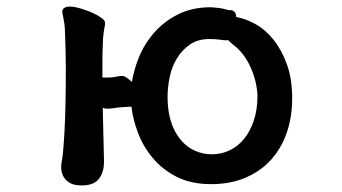

<svg xmlns="http://www.w3.org/2000/svg" viewBox="-20 -501 1040 584"><path d="M292.5 -172.9Q296.4 -9.8 296.4 -8.8Q296.4 20.5 282.7 40.5Q267.6 63 228.5 63Q206.5 63 193.8 56.2Q180.7 48.8 174.3 38.1Q166 24.9 166 6.8Q166 -1 168 -10.7Q172.4 -32.7 176.3 -103.8Q180.2 -174.8 180.2 -293.9Q180.2 -342.8 177.2 -415.5Q176.3 -429.2 173.8 -440.4Q169.9 -460.4 169.7 -461.9Q169.4 -463.4 169.4 -464.8Q169.4 -471.2 173.3 -475.1Q179.2 -481 192.9 -481Q209 -481 234.4 -472.2Q266.6 -461.9 287.6 -447.3Q299.3 -439.5 299.3 -432.6V-425.3Q293.9 -398.4 293 -375Q291.5 -336.9 291.5 -317.4V-265.6Q294.4 -265.1 296.9 -265.1H308.6Q321.8 -265.1 333 -267.6Q344.2 -270 349.6 -270Q355 -270 358.4 -268.6Q364.7 -266.1 373 -258.8Q377.4 -254.9 381.3 -252Q387.2 -288.6 402.3 -326.2Q419.4 -368.2 449.2 -401.9Q479 -436 522 -457.5Q564.9 -479 622.1 -479Q627.4 -479 633.8 -478Q640.1 -477.1 646.2 -476.6Q652.3 -476.1 660.2 -474.1Q661.1 -474.1 664.8 -473.1Q668.5 -472.2 671.4 -471.2Q676.3 -469.7 680.7 -469.7L681.2 -470.2H683.6Q685.5 -470.2 687.5 -468.8Q691.4 -466.8 693.4 -464.8Q695.3 -462.9 696.3 -460.4Q698.2 -456.1 698.7 -449.2Q726.6 -444.3 755.4 -428.7Q786.6 -411.6 811.8 -380.4Q836.9 -349.1 852.8 -304.9Q868.7 -260.7 868.7 -202.1Q868.7 -126.5 839.8 -67.4Q802.7 7.3 726.6 39.6Q680.7 59.1 622.1 59.1Q561 59.1 517.1 36.6Q473.1 14.2 444.3 -21Q415 -55.7 399.4 -98.1Q384.3 -137.7 379.9 -176.3H372.1Q343.3 -175.3 321.3 -171.4Q314.5 -170.4 306.9 -170.4Q299.3 -170.4 292.5 -172.9ZM674.3 -378.9Q671.9 -378.4 667 -378.4Q662.1 -378.4 648.2 -380.4Q634.3 -382.3 617.2 -382.3Q582.5 -382.3 558.6 -366.2Q534.2 -349.6 518.6 -324.2Q502.9 -298.8 496.3 -267.3Q489.7 -235.8 489.7 -206.1Q489.7 -142.6 513.7 -99.1Q523.4 -81.5 538.3 -66.4Q553.2 -51.3 573.2 -42.5Q596.7 -31.7 624.5 -31.7Q652.3 -31.7 677 -43Q701.7 -54.2 720.9 -76.9Q740.2 -99.6 751.7 -133.3Q763.2 -167 763.2 -210.9Q761.2 -252.9 742.7 -295.4Q723.1 -338.9 691.9 -362.8Q681.2 -371.6 678.7 -374Q676.3 -376.5 674.3 -378.9Z"/></svg>

Font: Bakudai
Style: Medium
Weight: 500
Version: Version 1.48